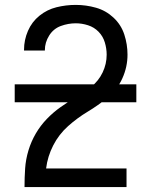

<svg xmlns="http://www.w3.org/2000/svg" viewBox="-20 -763 616 783"><path d="M80 0H496V-76H168Q174 -125 197 -170Q220 -215 257.5 -248.5Q295 -282 337.5 -307.5Q380 -333 419 -365Q458 -397 479 -443.5Q500 -490 500 -540Q500 -582 487 -622Q474 -662 443 -691Q412 -720 371.5 -731.5Q331 -743 289 -743Q249 -743 210.5 -733.5Q172 -724 141 -699Q110 -674 94 -637Q78 -600 78 -560V-557H163V-559Q163 -590 180.5 -618Q198 -646 228 -657Q258 -668 289 -668Q314 -668 339 -660Q364 -652 382 -633.5Q400 -615 407.5 -590Q415 -565 415 -540Q415 -502 398.5 -467.5Q382 -433 352.5 -409.5Q323 -386 290.5 -367Q258 -348 227.5 -326.5Q197 -305 171 -278Q145 -251 126 -218.5Q107 -186 96 -149.5Q85 -113 82.5 -76Q80 -39 80 -1ZM40 -346H536V-419H40Z"/></svg>

Font: Iosevka Sparkle
Style: Regular
Weight: 400
Designer: Belleve Invis
Foundry: Belleve Invis
Version: Version 4.5.0; ttfautohint (v1.8.3)